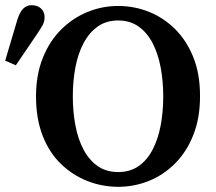

<svg xmlns="http://www.w3.org/2000/svg" viewBox="-28 -704 834 741"><path d="M-8 -470 39 -628Q49 -659 62.5 -671.5Q76 -684 94 -684Q116 -684 130 -671.5Q144 -659 144 -638Q144 -621 137 -608Q130 -595 116 -574L33 -452ZM428 17Q366 17 309 -5.5Q252 -28 207 -71.5Q162 -115 136.5 -180.5Q111 -246 111 -332Q111 -415 137 -480Q163 -545 207.5 -589.5Q252 -634 309 -657.5Q366 -681 428 -681Q490 -681 546.5 -658.5Q603 -636 647.5 -592Q692 -548 718 -483.5Q744 -419 744 -333Q744 -249 718.5 -184Q693 -119 648.5 -74Q604 -29 547 -6Q490 17 428 17ZM428 -40Q474 -40 507 -63Q540 -86 561 -126.5Q582 -167 592 -219.5Q602 -272 602 -332Q602 -391 592 -444Q582 -497 561 -537.5Q540 -578 507 -601.5Q474 -625 428 -625Q382 -625 349 -601.5Q316 -578 294.5 -537.5Q273 -497 263 -444Q253 -391 253 -332Q253 -273 263 -220Q273 -167 294.5 -126.5Q316 -86 349 -63Q382 -40 428 -40Z"/></svg>

Font: Source Serif 4 18pt SemiBold
Style: Regular
Weight: 600
Designer: Frank Grießhammer
Foundry: Adobe Systems Incorporated
Version: Version 4.004;hotconv 1.0.116;makeotfexe 2.5.65601